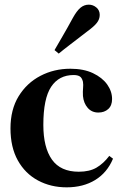

<svg xmlns="http://www.w3.org/2000/svg" viewBox="-20 -790 531 824"><path d="M266 14Q198 14 143 -15.5Q88 -45 56.5 -101.5Q25 -158 25 -239Q25 -320 60 -377Q95 -434 153.5 -464.5Q212 -495 282 -495Q339 -495 379 -476Q419 -457 440 -427.5Q461 -398 461 -365Q461 -337 444.5 -322Q428 -307 402 -307Q374 -307 356.5 -327Q339 -347 336 -378Q335 -398 336.5 -412Q338 -426 336 -439Q332 -456 322.5 -462Q313 -468 296 -468Q233 -468 199.5 -417.5Q166 -367 166 -254Q166 -157 203 -105Q240 -53 318 -53Q364 -53 394 -70.5Q424 -88 449 -121L465 -109Q440 -49 388.5 -17.5Q337 14 266 14ZM214 -575Q230 -603 248.5 -634.5Q267 -666 292 -712Q309 -743 325 -756.5Q341 -770 361 -770Q379 -770 393.5 -758Q408 -746 408 -726Q408 -707 395 -691Q382 -675 353 -654Q313 -623 284 -601Q255 -579 232 -560Z"/></svg>

Font: DeepMind Serif Text
Style: Regular
Weight: 400
Designer: Frank Grießhammer / Modifications: Colophon Foundry
Foundry: Colophon Foundry
Version: Version 5.003; ttfautohint (v1.8.2)